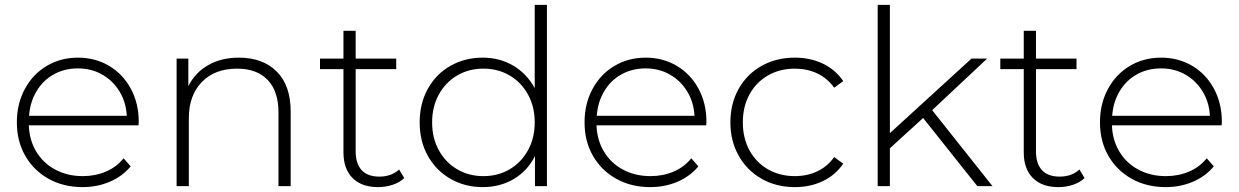

<svg xmlns="http://www.w3.org/2000/svg" viewBox="-20 -762 5071 786"><path d="M547 -249H98Q100 -188 129 -140.5Q158 -93 207.5 -67Q257 -41 319 -41Q370 -41 413.5 -59.5Q457 -78 486 -114L515 -81Q481 -40 429.5 -18Q378 4 318 4Q240 4 179 -30Q118 -64 83.5 -124Q49 -184 49 -261Q49 -337 81.5 -397.5Q114 -458 171 -492Q228 -526 299 -526Q370 -526 426.5 -492.5Q483 -459 515.5 -399Q548 -339 548 -263ZM99 -288H499Q496 -344 469 -388Q442 -432 398 -457Q354 -482 299 -482Q244 -482 200 -457.5Q156 -433 129.5 -388.5Q103 -344 99 -288Z M1170 -305V0H1120V-301Q1120 -389 1075.5 -435Q1031 -481 951 -481Q859 -481 806 -426Q753 -371 753 -278V0H703V-522H751V-409Q778 -464 831.5 -495Q885 -526 958 -526Q1056 -526 1113 -469Q1170 -412 1170 -305Z M1635 -33Q1616 -15 1587.5 -5.5Q1559 4 1528 4Q1460 4 1423 -33.5Q1386 -71 1386 -138V-479H1290V-522H1386V-636H1436V-522H1602V-479H1436V-143Q1436 -92 1460.5 -65.5Q1485 -39 1533 -39Q1582 -39 1614 -68Z M2219 -742V0H2170V-123Q2139 -62 2083 -29Q2027 4 1956 4Q1883 4 1824 -30Q1765 -64 1731.5 -124Q1698 -184 1698 -261Q1698 -338 1731.5 -398.5Q1765 -459 1824 -492.5Q1883 -526 1956 -526Q2026 -526 2081.5 -493Q2137 -460 2169 -401V-742ZM2169 -261Q2169 -325 2141.5 -375Q2114 -425 2066.5 -453Q2019 -481 1959 -481Q1899 -481 1851.5 -453Q1804 -425 1776.5 -375Q1749 -325 1749 -261Q1749 -197 1776.5 -147Q1804 -97 1851.5 -69Q1899 -41 1959 -41Q2019 -41 2066.5 -69Q2114 -97 2141.5 -147Q2169 -197 2169 -261Z M2871 -249H2422Q2424 -188 2453 -140.5Q2482 -93 2531.5 -67Q2581 -41 2643 -41Q2694 -41 2737.5 -59.5Q2781 -78 2810 -114L2839 -81Q2805 -40 2753.5 -18Q2702 4 2642 4Q2564 4 2503 -30Q2442 -64 2407.5 -124Q2373 -184 2373 -261Q2373 -337 2405.5 -397.5Q2438 -458 2495 -492Q2552 -526 2623 -526Q2694 -526 2750.5 -492.5Q2807 -459 2839.5 -399Q2872 -339 2872 -263ZM2423 -288H2823Q2820 -344 2793 -388Q2766 -432 2722 -457Q2678 -482 2623 -482Q2568 -482 2524 -457.5Q2480 -433 2453.5 -388.5Q2427 -344 2423 -288Z M2970 -261Q2970 -338 3004 -398.5Q3038 -459 3098 -492.5Q3158 -526 3234 -526Q3297 -526 3348.5 -501.5Q3400 -477 3432 -430L3395 -403Q3367 -442 3325.5 -461.5Q3284 -481 3234 -481Q3173 -481 3124.5 -453.5Q3076 -426 3048.5 -376Q3021 -326 3021 -261Q3021 -196 3048.5 -146Q3076 -96 3124.5 -68.5Q3173 -41 3234 -41Q3284 -41 3325.5 -60.5Q3367 -80 3395 -119L3432 -92Q3400 -45 3348.5 -20.5Q3297 4 3234 4Q3158 4 3098 -30Q3038 -64 3004 -124.5Q2970 -185 2970 -261Z M3759 -279 3623 -155V0H3573V-742H3623V-217L3957 -522H4021L3796 -311L4043 0H3981Z M4420 -33Q4401 -15 4372.5 -5.5Q4344 4 4313 4Q4245 4 4208 -33.5Q4171 -71 4171 -138V-479H4075V-522H4171V-636H4221V-522H4387V-479H4221V-143Q4221 -92 4245.5 -65.5Q4270 -39 4318 -39Q4367 -39 4399 -68Z M4981 -249H4532Q4534 -188 4563 -140.5Q4592 -93 4641.5 -67Q4691 -41 4753 -41Q4804 -41 4847.5 -59.5Q4891 -78 4920 -114L4949 -81Q4915 -40 4863.5 -18Q4812 4 4752 4Q4674 4 4613 -30Q4552 -64 4517.5 -124Q4483 -184 4483 -261Q4483 -337 4515.5 -397.5Q4548 -458 4605 -492Q4662 -526 4733 -526Q4804 -526 4860.5 -492.5Q4917 -459 4949.5 -399Q4982 -339 4982 -263ZM4533 -288H4933Q4930 -344 4903 -388Q4876 -432 4832 -457Q4788 -482 4733 -482Q4678 -482 4634 -457.5Q4590 -433 4563.5 -388.5Q4537 -344 4533 -288Z"/></svg>

Font: Montserrat Atlas Light
Style: Regular
Weight: 300
Designer: Julieta Ulanovsky
Foundry: Julieta Ulanovsky
Version: Version 7.200